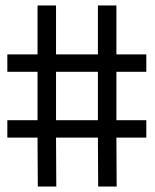

<svg xmlns="http://www.w3.org/2000/svg" viewBox="-20 -686 570 706"><path d="M408 -180 409 0H341L340 -180H186L187 0H119L118 -180H7V-244H118V-422H7V-486H118V-666H186V-486H340V-666H408V-486H518V-422H408V-244H518V-180ZM340 -422H186V-244H340Z"/></svg>

Font: Panefresco 400wt
Style: Regular
Weight: 400
Foundry: Campivisivi & Chank Co
Version: Version 1.002